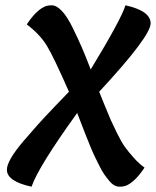

<svg xmlns="http://www.w3.org/2000/svg" viewBox="-20 -694 588 724"><path d="M240 -348Q183 -478 157 -521Q131 -564 81 -602Q114 -652 146 -668Q158 -674 175 -674Q193 -674 213 -653Q233 -632 253 -591.5Q273 -551 288 -516.5Q303 -482 322 -432Q438 -623 453 -674Q548 -653 548 -606Q548 -557 354 -348Q357 -340 374 -298.5Q391 -257 397.5 -242Q404 -227 421 -192.5Q438 -158 451 -140Q464 -122 484 -99.5Q504 -77 525 -62Q492 -12 460 4Q448 10 431 10Q421 10 411.5 5Q402 0 392 -12Q382 -24 373.5 -36Q365 -48 355 -68Q345 -88 337.5 -103.5Q330 -119 319.5 -144.5Q309 -170 303 -185.5Q297 -201 286.5 -228Q276 -255 271 -268Q124 -64 99 10Q6 -10 6 -54Q6 -71 21.5 -98Q37 -125 69 -162.5Q101 -200 124 -225.5Q147 -251 189 -295Q231 -339 240 -348Z"/></svg>

Font: Overlock
Style: Bold Italic
Weight: 700
Designer: Dario Muhafara
Foundry: Dario Manuel Muhafara
Version: Version 1.002